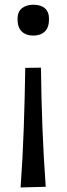

<svg xmlns="http://www.w3.org/2000/svg" viewBox="-20 -597 286 824"><path d="M122.6 -444.3Q91.8 -444.3 73.5 -461.7Q55.2 -479 55.2 -515.6Q55.2 -545.9 73.7 -561.3Q92.3 -576.7 123.5 -576.7Q155.3 -576.7 172.9 -561.3Q190.4 -545.9 190.4 -515.6Q190.4 -479 172.4 -461.7Q154.3 -444.3 122.6 -444.3ZM68.4 207.5Q77.6 81.1 82 -47.6Q86.4 -176.3 88.4 -305.7L155.8 -306.6Q157.2 -176.8 162.1 -49.3Q167 78.1 176.3 204.6Z"/></svg>

Font: Pinar DS3-Regular
Style: Regular
Weight: 400
Designer: Amin Abedi
Version: Version 2.000